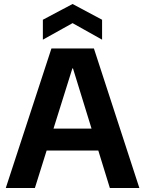

<svg xmlns="http://www.w3.org/2000/svg" viewBox="-20 -943 728 963"><path d="M9 0 238 -700H451L679 0H531L346 -600H343L155 0ZM121 -188 158 -298H518L554 -188ZM195 -744V-844L344 -923L492 -844V-744L344 -827Z"/></svg>

Font: DM Sans 9pt 36pt ExtraBold
Style: Regular
Weight: 800
Version: Version 4.004;gftools[0.9.30]